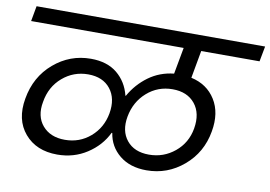

<svg xmlns="http://www.w3.org/2000/svg" viewBox="-71 -852 1223 869"><g transform="rotate(10 540.5 -417.5)"><path d="M261.2 -167Q328.6 -167 378.2 -209.7Q427.7 -252.4 439.9 -319.8Q452.1 -389.2 417.5 -433.1Q382.8 -477.1 314.9 -477.1Q248 -477.1 197.3 -433.6Q146.5 -390.1 134.8 -318.8Q122.1 -251.5 158.2 -209.2Q194.3 -167 261.2 -167ZM647.9 -167Q714.8 -167 766.1 -209.2Q817.4 -251.5 829.1 -318.8Q841.3 -390.1 805.9 -433.6Q770.5 -477.1 703.1 -477.1Q635.3 -477.1 585.4 -433.1Q535.6 -389.2 522.9 -319.8Q510.7 -252.4 545.4 -209.7Q580.1 -167 647.9 -167ZM648.9 -95.2Q573.2 -95.2 525.1 -134.3Q477.1 -173.3 467.8 -234.9H464.8Q435.1 -173.3 374.8 -134.3Q314.5 -95.2 238.8 -95.2Q142.1 -95.2 88.9 -158Q35.6 -220.7 53.2 -319.8Q70.8 -422.4 144.8 -485.6Q218.8 -548.8 314.9 -548.8Q389.6 -548.8 435.8 -511Q481.9 -473.1 497.1 -411.1H499Q530.8 -467.3 581.3 -504.2Q631.8 -541 696.8 -547.9L719.2 -669.9H18.1L30.8 -740.2H1081.1L1067.9 -669.9H799.8L776.9 -543Q850.6 -526.9 888.2 -467Q925.8 -407.2 910.2 -319.8Q893.1 -220.7 819.1 -158Q745.1 -95.2 648.9 -95.2Z"/></g></svg>

Font: Poppins
Style: Italic
Weight: 400
Italic angle: -10°
Designer: Ninad Kale (Devanagari), Jonny Pinhorn (Latin)
Foundry: Indian Type Foundry
Version: Version 3.200;PS 1.000;hotconv 16.6.54;makeotf.lib2.5.65590